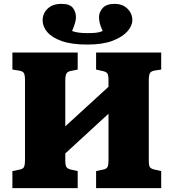

<svg xmlns="http://www.w3.org/2000/svg" viewBox="-20 -971 897 991"><path d="M44 0V-88L78 -95Q97 -98 103 -107.5Q109 -117 109 -146V-558Q109 -584 103 -594Q97 -604 76 -607L44 -612V-700H381V-612L347 -605Q329 -602 323 -591.5Q317 -581 317 -554V-319L540 -523V-558Q540 -583 534 -592Q528 -601 507 -605L476 -612V-700H812V-612L779 -607Q760 -604 754 -593.5Q748 -583 748 -556V-142Q748 -115 754.5 -107Q761 -99 781 -95L812 -88V0H476V-88L509 -95Q528 -98 534 -107.5Q540 -117 540 -146V-384L317 -179V-142Q317 -117 323.5 -108Q330 -99 349 -95L381 -88V0ZM431 -741Q350 -741 299 -759Q248 -777 224 -805.5Q200 -834 200 -866Q200 -901 225.5 -926Q251 -951 297 -951Q340 -951 356 -930.5Q372 -910 372 -882Q372 -869 367.5 -853Q363 -837 352 -811Q380 -800 431 -800Q457 -800 476 -802Q495 -804 510 -811Q498 -837 494.5 -853.5Q491 -870 491 -882Q491 -908 510 -929.5Q529 -951 572 -951Q613 -951 638 -926Q663 -901 663 -867Q663 -838 637.5 -809Q612 -780 561 -760.5Q510 -741 431 -741Z"/></svg>

Font: Literata 12pt ExtraBold
Style: Regular
Weight: 800
Designer: Latin by Veronika Burian and Jose Scaglione. Greek by Irene Vlachou. Cyrillic by Vera Evstafieva.
Foundry: TypeTogether
Version: Version 3.002